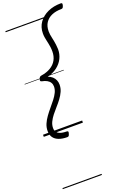

<svg xmlns="http://www.w3.org/2000/svg" viewBox="-278 -1150 1122 1725"><g transform="rotate(-20 283.0 -287.5)"><path d="M553 -1075Q565 -1075 566 -1067Q567 -1059 564 -1050Q560 -1036 555 -1030.5Q550 -1025 540 -1025Q488 -1025 448.5 -1008Q409 -991 387 -957.5Q365 -924 365 -875Q365 -859 367.5 -843.5Q370 -828 373.5 -812Q377 -796 380.5 -778.5Q384 -761 386.5 -740.5Q389 -720 390 -696Q390 -649 370 -608.5Q350 -568 311.5 -538.5Q273 -509 218 -495Q243 -487 260 -471.5Q277 -456 285.5 -436Q294 -416 294 -393Q294 -359 280.5 -328.5Q267 -298 245.5 -269Q224 -240 199.5 -213Q175 -186 153.5 -158.5Q132 -131 118.5 -103Q105 -75 105 -44Q105 -8 132.5 8.5Q160 25 210 25Q222 25 223.5 32.5Q225 40 221 50Q217 64 212.5 69.5Q208 75 197 75Q152 75 118.5 62.5Q85 50 67.5 25Q50 0 50 -37Q50 -72 63.5 -103.5Q77 -135 99 -165.5Q121 -196 145.5 -225Q170 -254 192 -282Q214 -310 227.5 -338Q241 -366 241 -394Q241 -415 231 -431.5Q221 -448 201.5 -459Q182 -470 154 -475Q145 -477 142 -482Q139 -487 143 -500Q148 -514 153 -518.5Q158 -523 168 -525Q221 -533 258.5 -555.5Q296 -578 315.5 -613.5Q335 -649 335 -695Q335 -718 332.5 -736.5Q330 -755 326.5 -771.5Q323 -788 319.5 -804Q316 -820 313 -837Q310 -854 310 -875Q310 -935 342 -980Q374 -1025 429 -1050Q484 -1075 553 -1075ZM0 490H374V500H0ZM0 -20H374V0H0ZM0 -505H374V-500H0ZM0 -1010H374V-1000H0Z"/></g></svg>

Font: Playwrite MX Guides
Style: Regular
Weight: 400
Designer: Veronika Burian, José Scaglione
Foundry: TypeTogether
Version: Version 1.003